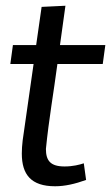

<svg xmlns="http://www.w3.org/2000/svg" viewBox="-20 -639 387 669"><path d="M172 10C206 10 241 2 280 -12L272 -70C257 -65 234 -59 205 -59C156 -59 140 -79 140 -120C150 -222 167 -317 180 -416H338L347 -482H189L208 -619L125 -615L106 -482H25L16 -416H97L59 -150C57 -133 56 -118 56 -104C56 -31 88 10 172 10Z"/></svg>

Font: Cantarell
Style: Oblique
Weight: 400
Italic angle: -8°
Designer: Dave Crossland
Version: Version 0.024